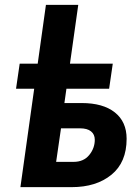

<svg xmlns="http://www.w3.org/2000/svg" viewBox="-20 -770 575 790"><path d="M64 0 169 -750H302L245 -346H316Q404 -346 452.5 -307.5Q501 -269 501 -199Q501 -102 438.5 -51Q376 0 275 0ZM211 -104H283Q324 -104 347 -132Q370 -160 370 -195Q370 -217 354.5 -229.5Q339 -242 309 -242H231ZM46 -405 61 -508H444L429 -405Z"/></svg>

Font: Finlandica SemiBold
Style: Italic
Weight: 600
Italic angle: -8°
Designer: Niklas Ekholm, Juho Hiilivirta, Jaakko Suomalainen
Foundry: Helsinki Type Studio
Version: Version 1.063